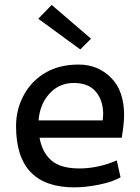

<svg xmlns="http://www.w3.org/2000/svg" viewBox="-20 -765 580 794"><path d="M312 -560.5 138.2 -687.5 193.8 -744.6 356.4 -605ZM406.7 -293.5Q406.2 -350.6 376 -386.2Q345.7 -421.9 285.2 -421.9Q224.6 -421.9 184.6 -377.9Q144.5 -334 139.6 -267.1H404.8Q406.7 -288.6 406.7 -293.5ZM287.1 9.8Q46.4 9.8 46.4 -243.2Q46.4 -313.5 78.6 -372.1Q110.4 -430.7 168 -464.4Q225.6 -498 305.2 -498Q384.8 -498 439 -443.8Q493.2 -389.6 493.2 -288.6Q493.2 -254.9 483.4 -195.3H143.6Q154.3 -134.8 192.4 -101.6Q230.5 -68.4 308.1 -68.4Q385.7 -68.4 462.9 -101.6L478.5 -31.7Q445.3 -12.7 390.1 -1.5Q335 9.8 287.1 9.8Z"/></svg>

Font: Spinnaker
Style: Regular
Weight: 400
Designer: Elena Albertoni
Foundry: Elena Albertoni
Version: Version 1.001